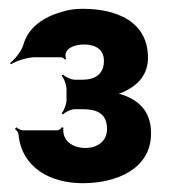

<svg xmlns="http://www.w3.org/2000/svg" viewBox="-20 -736 392 436"><path d="M168 -320C244 -320 323 -352 323 -433C323 -478 301 -503 268 -517C259 -521 246 -525 238 -524V-520C246 -521 259 -526 268 -531C295 -545 316 -568 316 -605C316 -687 245 -716 168 -716C151 -716 135 -714 120 -709C81 -698 44 -675 33 -634C28 -618 13 -601 3 -593L5 -590C15 -597 42 -606 59 -606H118C122 -606 126 -603 127 -601L130 -602C122 -628 153 -635 171 -635C195 -635 216 -625 216 -598C216 -568 196 -555 168 -555H150C141 -555 127 -562 123 -567L120 -564C125 -559 131 -544 131 -533V-509C131 -499 125 -484 120 -479L123 -476C127 -481 141 -488 150 -488H168C199 -488 223 -479 223 -443C223 -415 201 -400 174 -400C154 -400 133 -408 126 -427C124 -431 123 -443 124 -446L120 -447C119 -444 114 -440 109 -440H33C28 -440 20 -444 17 -447L14 -443C17 -441 22 -435 22 -430C30 -355 94 -320 168 -320Z"/></svg>

Font: Asimov
Style: EdgeNar
Weight: 500
Designer: Google
Version: Version 2.000980: 2014